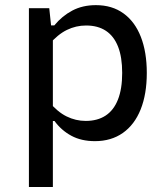

<svg xmlns="http://www.w3.org/2000/svg" viewBox="-20 -546 660 759"><path d="M189 193.3H94.3V-513.7H174.7L184.3 -422.8H189ZM355.2 12Q301.5 12 261.9 -9.4Q222.3 -30.8 195.3 -67.8H173.2V-144.3Q207.2 -103.5 243.2 -85.8Q279.3 -68 319 -68Q365.3 -68 397.4 -89Q429.5 -110 446.2 -152.2Q463 -194.5 463 -257.7Q463 -319.8 446.8 -361.4Q430.5 -403 398.8 -424.1Q367 -445.2 320.3 -445.2Q280.5 -445.2 244.5 -427.7Q208.5 -410.2 173.2 -369.3V-445.7H194.8Q225.3 -482.8 265.8 -504.2Q306.2 -525.7 359.2 -525.7Q423.3 -525.7 468.4 -492.9Q513.5 -460.2 536.9 -400Q560.3 -339.8 560.3 -257.7Q560.3 -174.2 536.1 -113.6Q511.8 -53 465.7 -20.5Q419.5 12 355.2 12Z"/></svg>

Font: Monaspace Neon Var
Style: Regular
Weight: 400
Designer: Riley Cran and the Lettermatic Team
Version: Version 1.000 (Monaspace Neon Var)